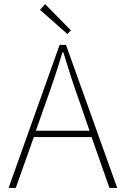

<svg xmlns="http://www.w3.org/2000/svg" viewBox="-20 -917 614 937"><path d="M175 -869 309 -751 326 -769 200 -897ZM145 -248H427L514 0H552L302 -698H271L22 0H57ZM369 -418 417 -279H155L204 -418Q227 -482 246 -539Q265 -596 285 -662H289Q309 -596 327.5 -539Q346 -482 369 -418Z"/></svg>

Font: Spoqa Han Sans Neo Thin
Style: Regular
Weight: 100
Designer: [Spoqa Han Sans Neo] Dong-huui Kim  Younghwa Kang  Yujin Lee  [Noto Sans] Ryoko NISHIZUKA  (kana & ideographs); Paul D. 
Foundry: Spoqa (http://www.spoqa-han-sans.com)
Version: Version 1.100;hotconv 1.0.109;makeotfexe 2.5.65596